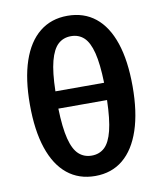

<svg xmlns="http://www.w3.org/2000/svg" viewBox="-85 -824 771 909"><g transform="rotate(-10 300.0 -370.0)"><path d="M300.5 -755Q379.5 -755 434.5 -711Q489.5 -667 518.2 -581.8Q547 -496.5 547 -372.5Q547 -249.5 518 -162.8Q489 -76 434 -30.5Q379 15 300 15Q221.5 15 166.2 -29.8Q111 -74.5 82 -160.8Q53 -247 53 -371.5Q53 -494 82 -579.8Q111 -665.5 166.5 -710.2Q222 -755 300.5 -755ZM416.5 -329.5H182.5Q185 -237.5 198.8 -183.5Q212.5 -129.5 238 -106.2Q263.5 -83 300 -83Q337 -83 362 -106.2Q387 -129.5 400.5 -183.5Q414 -237.5 416.5 -329.5ZM300.5 -657Q263.5 -657 238.2 -633.8Q213 -610.5 199 -557.2Q185 -504 183 -412.5H417Q414.5 -504 401 -557.2Q387.5 -610.5 362.5 -633.8Q337.5 -657 300.5 -657Z"/></g></svg>

Font: Fira Code Light SemiBold
Style: Regular
Weight: 600
Monospace: yes
Version: Version 5.002